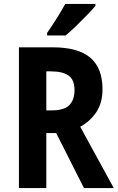

<svg xmlns="http://www.w3.org/2000/svg" viewBox="-20 -954 600 974"><path d="M246 -714Q376 -714 438 -661.5Q500 -609 500 -501Q500 -432 468.5 -385Q437 -338 387 -311L557 0H406L265 -279H215V0H76V-714ZM237 -592H215V-394H242Q306 -394 332 -421Q358 -448 358 -497Q358 -549 328 -570.5Q298 -592 237 -592ZM464 -924Q449 -906 422.5 -878.5Q396 -851 366.5 -822.5Q337 -794 313 -774H219V-787Q244 -823 268.5 -862Q293 -901 311 -934H464Z"/></svg>

Font: Noto Sans Gurmukhi Condensed
Style: Bold
Weight: 700
Width: 3
Designer: Jelle Bosma - Monotype Design Team
Foundry: Monotype Imaging Inc.
Version: Version 2.004; ttfautohint (v1.8.4.7-5d5b)